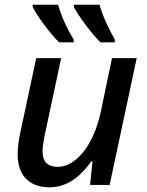

<svg xmlns="http://www.w3.org/2000/svg" viewBox="-20 -786 626 816"><path d="M407 -606H468V-618C442 -664 416 -718 403 -766H294V-756C317 -713 368 -645 407 -606ZM231 -606H293V-618C265 -664 240 -718 227 -766H119V-756C141 -713 192 -645 231 -606ZM190 10C274 10 329 -46 368 -100H373L363 0H446L561 -539H456L408 -309C373 -151 293 -77 226 -77C180 -77 161 -101 161 -143C161 -160 164 -180 169 -207L240 -539H134L66 -221C59 -189 55 -158 55 -130C55 -40 105 10 190 10Z"/></svg>

Font: Noto Sans Medium
Style: Italic
Weight: 500
Italic angle: -12°
Designer: Monotype Design Team
Foundry: Monotype Imaging Inc.
Version: Version 2.013